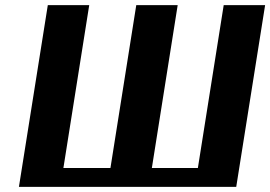

<svg xmlns="http://www.w3.org/2000/svg" viewBox="-20 -731 1057 751"><path d="M54 0H904L1017 -711H855L754 -74H574L675 -711H513L412 -74H228L329 -711H167Z"/></svg>

Font: Aerodynamic
Style: BdObl
Weight: 500
Designer: Google
Version: Version 2.000980; 2014